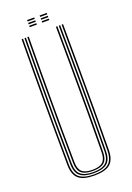

<svg xmlns="http://www.w3.org/2000/svg" viewBox="-167 -945 692 1010"><g transform="rotate(-20 179.0 -440.0)"><path d="M178.8 5Q117.5 5 90.5 -18.2Q63.5 -41.5 62.8 -95Q61.8 -181.8 61.4 -269.2Q61 -356.8 61 -444.9Q61 -533 61.5 -621.8Q62 -710.5 62.8 -800H70.8Q70 -711.2 69.5 -623.5Q69 -535.8 68.9 -448.2Q68.8 -360.8 69.2 -272.8Q69.8 -184.8 70.8 -95Q71.5 -43.8 97.2 -22.6Q123 -1.5 178.8 -1.5Q234.8 -1.5 260.4 -22.6Q286 -43.8 286.8 -95Q288 -182 288.4 -269.5Q288.8 -357 288.6 -445.1Q288.5 -533.2 288 -622Q287.5 -710.8 286.8 -800H294.8Q295.8 -680.8 296.2 -564.1Q296.8 -447.5 296.5 -331Q296.2 -214.5 294.8 -95Q294 -41.5 267 -18.2Q240 5 178.8 5ZM178.8 -7.8Q127.8 -7.8 103.5 -27.4Q79.2 -47 78.8 -95.2Q77.8 -182.2 77.2 -269.8Q76.8 -357.2 76.9 -445.1Q77 -533 77.5 -621.8Q78 -710.5 78.8 -800H86.8Q86 -711 85.5 -623.2Q85 -535.5 84.9 -448.1Q84.8 -360.8 85.2 -272.8Q85.8 -184.8 86.8 -95.2Q87.2 -51.2 109.1 -32.8Q131 -14.2 178.8 -14.2Q226.5 -14.2 248.4 -32.8Q270.2 -51.2 270.8 -95.2Q272 -182.5 272.4 -270Q272.8 -357.5 272.6 -445.4Q272.5 -533.2 272 -621.9Q271.5 -710.5 270.8 -800H278.8Q279.5 -711 280 -623.2Q280.5 -535.5 280.6 -448.1Q280.8 -360.8 280.4 -272.8Q280 -184.8 278.8 -95.2Q278.2 -47 254 -27.4Q229.8 -7.8 178.8 -7.8ZM178.8 -20.5Q134.2 -20.5 114.8 -38Q95.2 -55.5 94.8 -95.5Q93.2 -212.2 93 -328.8Q92.8 -445.2 93.2 -562.9Q93.8 -680.5 94.8 -800H102.8Q102 -711.2 101.5 -622.9Q101 -534.5 100.9 -446.5Q100.8 -358.5 101.2 -270.8Q101.8 -183 102.8 -95.5Q103.2 -58.8 121 -42.9Q138.8 -27 178.8 -27Q219 -27 236.6 -42.9Q254.2 -58.8 254.8 -95.5Q256.2 -212.5 256.5 -329Q256.8 -445.5 256.2 -563Q255.8 -680.5 254.8 -800H262.8Q263.5 -711.2 264 -622.8Q264.5 -534.2 264.6 -446.2Q264.8 -358.2 264.4 -270.5Q264 -182.8 262.8 -95.5Q262.2 -55.5 242.8 -38Q223.2 -20.5 178.8 -20.5ZM194.5 -877V-885H234.5V-877ZM124.5 -845V-853H164.5V-845ZM124.5 -861V-869H164.5V-861ZM124.5 -877V-885H164.5V-877ZM194.5 -845V-853H234.5V-845ZM194.5 -861V-869H234.5V-861Z"/></g></svg>

Font: Big Shoulders Inline Text Thin
Style: Regular
Weight: 100
Designer: Patric King
Foundry: XO Type Co
Version: Version 2.002